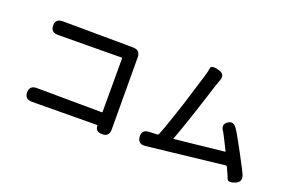

<svg xmlns="http://www.w3.org/2000/svg" viewBox="-99 -1105 2199 1472"><g transform="rotate(20 1000.0 -369.0)"><path d="M803 14Q746 14 747 -34Q747 -39 742 -39L214 -35Q153 -35 153 -91Q153 -148 214 -147L743 -143Q748 -143 748 -148V-584Q748 -589 743 -589L225 -585Q165 -585 165 -641Q165 -696 225 -696L798 -692Q858 -692 858 -632L860 -45Q860 15 803 14Z M1889 14Q1835 35 1824.5 7Q1814 -21 1788 -77Q1784 -86 1774 -85L1145 -14Q1085 -8 1080 -66Q1076 -124 1137 -126L1199 -128Q1210 -128 1214 -139Q1249 -227 1310 -415L1389 -671Q1404 -721 1407 -745.5Q1410 -770 1471 -755Q1533 -740 1511 -682L1508 -675Q1498 -648 1489 -620Q1387 -296 1329 -143Q1327 -138 1332 -139L1734 -182Q1739 -183 1737 -187Q1673 -315 1669 -320Q1633 -368 1675 -398Q1717 -428 1750 -378Q1775 -341 1842.5 -215Q1910 -89 1921 -63Q1943 -7 1889 14Z"/></g></svg>

Font: Resource Han Rounded JP Medium
Style: Regular
Weight: 500
Designer: Cyano Hao (round all glyphs); Ryoko NISHIZUKA 西塚涼子 (kana, bopomofo & ideographs); Paul D. Hunt (Latin, Greek & Cyrillic)
Foundry: Cyano Hao
Version: 0.990